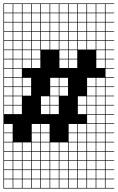

<svg xmlns="http://www.w3.org/2000/svg" viewBox="-20 -827 683 1115"><path d="M539.3 -803.6V-753.6H589.3V-803.6ZM378.6 -700H428.6V-750H378.6ZM271.4 -700H321.4V-750H271.4ZM217.9 -700H267.9V-750H217.9ZM432.1 -700H482.1V-750H432.1ZM164.3 -700H214.3V-750H164.3ZM325 -700H375V-750H325ZM485.7 -700H535.7V-750H485.7ZM110.7 -700H160.7V-750H110.7ZM539.3 -700H589.3V-750H539.3ZM57.1 -700H107.1V-750H57.1ZM3.6 -700H53.6V-750H3.6ZM378.6 -646.4H428.6V-696.4H378.6ZM271.4 -646.4H321.4V-696.4H271.4ZM325 -646.4H375V-696.4H325ZM217.9 -646.4H267.9V-696.4H217.9ZM432.1 -646.4H482.1V-696.4H432.1ZM164.3 -646.4H214.3V-696.4H164.3ZM485.7 -646.4H535.7V-696.4H485.7ZM110.7 -646.4H160.7V-696.4H110.7ZM539.3 -646.4H589.3V-696.4H539.3ZM57.1 -646.4H107.1V-696.4H57.1ZM3.6 -646.4H53.6V-696.4H3.6ZM110.7 -592.9H160.7V-642.9H110.7ZM164.3 -592.9H214.3V-642.9H164.3ZM485.7 -592.9H535.7V-642.9H485.7ZM432.1 -592.9H482.1V-642.9H432.1ZM539.3 -592.9H589.3V-642.9H539.3ZM3.6 -592.9H53.6V-642.9H3.6ZM325 -592.9H375V-642.9H325ZM217.9 -592.9H267.9V-642.9H217.9ZM57.1 -592.9H107.1V-642.9H57.1ZM271.4 -592.9H321.4V-642.9H271.4ZM378.6 -592.9H428.6V-642.9H378.6ZM485.7 -539.3H535.7V-589.3H485.7ZM378.6 -539.3H428.6V-589.3H378.6ZM164.3 -539.3H214.3V-589.3H164.3ZM110.7 -539.3H160.7V-589.3H110.7ZM271.4 -539.3H321.4V-589.3H271.4ZM217.9 -539.3H267.9V-589.3H217.9ZM539.3 -539.3H589.3V-589.3H539.3ZM3.6 -539.3H53.6V-589.3H3.6ZM325 -539.3H375V-589.3H325ZM432.1 -539.3H482.1V-589.3H432.1ZM57.1 -539.3H107.1V-589.3H57.1ZM57.1 -485.7H107.1V-535.7H57.1ZM325 -485.7H375V-535.7H325ZM539.3 -485.7H589.3V-535.7H539.3ZM3.6 -485.7H53.6V-535.7H3.6ZM110.7 -485.7H160.7V-535.7H110.7ZM164.3 -485.7H214.3V-535.7H164.3ZM378.6 -485.7H428.6V-535.7H378.6ZM57.1 -432.1H107.1V-482.1H57.1ZM539.3 -432.1H589.3V-482.1H539.3ZM110.7 -432.1H160.7V-482.1H110.7ZM325 -432.1H375V-482.1H325ZM378.6 -432.1H428.6V-482.1H378.6ZM164.3 -432.1H214.3V-482.1H164.3ZM3.6 -432.1H53.6V-482.1H3.6ZM3.6 -378.6H53.6V-428.6H3.6ZM57.1 -378.6H107.1V-428.6H57.1ZM110.7 -325H160.7V-375H110.7ZM485.7 -325H535.7V-375H485.7ZM3.6 -325H53.6V-375H3.6ZM325 -325H375V-375H325ZM539.3 -325H589.3V-375H539.3ZM57.1 -325H107.1V-375H57.1ZM271.4 -325H321.4V-375H271.4ZM271.4 -271.4H321.4V-321.4H271.4ZM57.1 -271.4H107.1V-321.4H57.1ZM110.7 -271.4H160.7V-321.4H110.7ZM485.7 -271.4H535.7V-321.4H485.7ZM325 -271.4H375V-321.4H325ZM539.3 -271.4H589.3V-321.4H539.3ZM3.6 -271.4H53.6V-321.4H3.6ZM271.4 -217.9H321.4V-267.9H271.4ZM432.1 -217.9H482.1V-267.9H432.1ZM57.1 -217.9H107.1V-267.9H57.1ZM217.9 -217.9H267.9V-267.9H217.9ZM485.7 -217.9H535.7V-267.9H485.7ZM539.3 -217.9H589.3V-267.9H539.3ZM3.6 -217.9H53.6V-267.9H3.6ZM539.3 -164.3H589.3V-214.3H539.3ZM485.7 -164.3H535.7V-214.3H485.7ZM57.1 -164.3H107.1V-214.3H57.1ZM217.9 -164.3H267.9V-214.3H217.9ZM432.1 -164.3H482.1V-214.3H432.1ZM3.6 -164.3H53.6V-214.3H3.6ZM271.4 -164.3H321.4V-214.3H271.4ZM539.3 -110.7H589.3V-160.7H539.3ZM485.7 -110.7H535.7V-160.7H485.7ZM217.9 -57.1H267.9V-107.1H217.9ZM3.6 -57.1H53.6V-107.1H3.6ZM378.6 -57.1H428.6V-107.1H378.6ZM164.3 -57.1H214.3V-107.1H164.3ZM432.1 -57.1H482.1V-107.1H432.1ZM539.3 -57.1H589.3V-107.1H539.3ZM485.7 -57.1H535.7V-107.1H485.7ZM485.7 -3.6H535.7V-53.6H485.7ZM217.9 -3.6H267.9V-53.6H217.9ZM378.6 -3.6H428.6V-53.6H378.6ZM164.3 -3.6H214.3V-53.6H164.3ZM432.1 -3.6H482.1V-53.6H432.1ZM539.3 -3.6H589.3V-53.6H539.3ZM3.6 -3.6H53.6V-53.6H3.6ZM539.3 50H589.3V0H539.3ZM164.3 50H214.3V0H164.3ZM217.9 50H267.9V0H217.9ZM110.7 50H160.7V0H110.7ZM325 50H375V0H325ZM271.4 50H321.4V0H271.4ZM432.1 50H482.1V0H432.1ZM57.1 50H107.1V0H57.1ZM3.6 50H53.6V0H3.6ZM378.6 50H428.6V0H378.6ZM485.7 50H535.7V0H485.7ZM378.6 103.6H428.6V53.6H378.6ZM110.7 103.6H160.7V53.6H110.7ZM3.6 103.6H53.6V53.6H3.6ZM325 103.6H375V53.6H325ZM164.3 103.6H214.3V53.6H164.3ZM539.3 103.6H589.3V53.6H539.3ZM57.1 103.6H107.1V53.6H57.1ZM432.1 103.6H482.1V53.6H432.1ZM271.4 103.6H321.4V53.6H271.4ZM485.7 103.6H535.7V53.6H485.7ZM217.9 103.6H267.9V53.6H217.9ZM217.9 210.7H267.9V160.7H217.9ZM485.7 210.7H535.7V160.7H485.7ZM271.4 210.7H321.4V160.7H271.4ZM432.1 210.7H482.1V160.7H432.1ZM539.3 210.7H589.3V160.7H539.3ZM57.1 210.7H107.1V160.7H57.1ZM110.7 210.7H160.7V160.7H110.7ZM325 210.7H375V160.7H325ZM164.3 210.7H214.3V160.7H164.3ZM378.6 210.7H428.6V160.7H378.6ZM3.6 210.7H53.6V160.7H3.6ZM3.6 264.3H53.6V214.3H3.6ZM164.3 264.3H214.3V214.3H164.3ZM325 264.3H375V214.3H325ZM57.1 264.3H107.1V214.3H57.1ZM539.3 264.3H589.3V214.3H539.3ZM217.9 264.3H267.9V214.3H217.9ZM271.4 264.3H321.4V214.3H271.4ZM485.7 264.3H535.7V214.3H485.7ZM110.7 264.3H160.7V214.3H110.7ZM378.6 264.3H428.6V214.3H378.6ZM432.1 264.3H482.1V214.3H432.1ZM485.7 -803.6V-753.6H535.7V-803.6ZM432.1 -803.6V-753.6H482.1V-803.6ZM378.6 -803.6V-753.6H428.6V-803.6ZM325 -803.6V-753.6H375V-803.6ZM271.4 -803.6V-753.6H321.4V-803.6ZM217.9 -803.6V-753.6H267.9V-803.6ZM164.3 -803.6V-753.6H214.3V-803.6ZM110.7 -803.6V-753.6H160.7V-803.6ZM57.1 -803.6V-753.6H107.1V-803.6ZM3.6 -803.6V-753.6H53.6V-803.6ZM0 267.9V-807.1H642.9V-803.6H592.9V-753.6H642.9V-750H592.9V-700H642.9V-696.4H592.9V-646.4H642.9V-642.9H592.9V-592.9H642.9V-589.3H592.9V-539.3H642.9V-535.7H592.9V-485.7H642.9V-482.1H592.9V-432.1H642.9V-428.6H592.9V-378.6H642.9V-375H592.9V-325H642.9V-321.4H592.9V-271.4H642.9V-267.9H592.9V-217.9H642.9V-214.3H592.9V-164.3H642.9V-160.7H592.9V-110.7H642.9V-107.1H592.9V-57.1H642.9V-53.6H592.9V-3.6H642.9V0H592.9V50H642.9V53.6H592.9V103.6H642.9V107.1H592.9V157.1H642.9V160.7H592.9V210.7H642.9V214.3H592.9V264.3H642.9V267.9ZM53.6 157.1V107.1H3.6V157.1ZM107.1 157.1V107.1H57.1V157.1ZM160.7 157.1V107.1H110.7V157.1ZM214.3 157.1V107.1H164.3V157.1ZM267.9 157.1V107.1H217.9V157.1ZM321.4 157.1V107.1H271.4V157.1ZM375 157.1V107.1H325V157.1ZM428.6 157.1V107.1H378.6V157.1ZM589.3 157.1V107.1H432.1V157.1H482.1V107.1H485.7V157.1H535.7V107.1H539.3V157.1Z"/></svg>

Font: Jersey 10 Charted
Style: Regular
Weight: 400
Designer: Sarah Cadigan-Fried
Version: Version 1.000; ttfautohint (v1.8.4.7-5d5b)